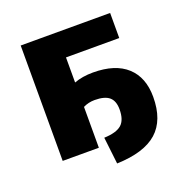

<svg xmlns="http://www.w3.org/2000/svg" viewBox="-113 -622 781 813"><g transform="rotate(-20 277.5 -215.5)"><path d="M314 -308Q414 -308 466.5 -260Q519 -212 519 -124Q519 -19 460.5 33Q402 85 279 89L265 -32Q320 -34 343.5 -54.5Q367 -75 367 -123Q367 -161 346.5 -178.5Q326 -196 281 -196Q253 -196 229 -184V0H66V-520H469V-407H229V-294Q266 -308 314 -308Z"/></g></svg>

Font: Mplus 1p ExtraBold
Style: Regular
Weight: 800
Version: Version 1.061